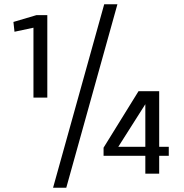

<svg xmlns="http://www.w3.org/2000/svg" viewBox="-20 -815 865 901"><path d="M229 66 469 -795H531L291 66ZM137 -357V-685L48 -666L43 -712L151 -744H202V-357ZM662 0V-84H466V-122L630 -387H727V-126H772V-84H727V0ZM535 -126H662V-326Z"/></svg>

Font: Fauna One
Style: Regular
Weight: 400
Designer: Eduardo Rodriguez Tunni
Foundry: Eduardo Rodriguez Tunni
Version: Version 2.001; ttfautohint (v1.8.4.7-5d5b);gftools[0.9.23]